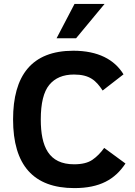

<svg xmlns="http://www.w3.org/2000/svg" viewBox="-20 -950 690 984"><path d="M189 -338C189 -420.7 203.5 -479.7 232.5 -515C261.5 -550.3 303.7 -568 359 -568C439 -568 472.1 -537.7 506 -486L613 -569C566.6 -645 482.2 -690 356 -690C141.7 -690 47 -562.1 47 -338C47 -103.3 151.7 14 361 14C491.7 14 568.9 -30.3 623 -112L514 -192C496 -166.7 475.8 -146.3 453.5 -131C431.2 -115.7 400 -108 360 -108C229.4 -108 189 -198.8 189 -338ZM370 -754 516 -930H362L270 -754Z"/></svg>

Font: Fog Sans
Style: Bold
Weight: 700
Foundry: Intel Corporation
Version: Version 1.00